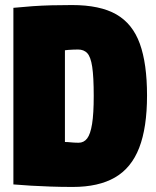

<svg xmlns="http://www.w3.org/2000/svg" viewBox="-20 -730 616 760"><path d="M268 10Q221 10 180 8.5Q139 7 103 5Q67 3 33 0V-699Q73 -703 109 -705.5Q145 -708 183 -709Q221 -710 265 -710Q376 -710 440.5 -673Q505 -636 533.5 -557Q562 -478 562 -352Q562 -225 531 -145Q500 -65 435 -27.5Q370 10 268 10ZM291 -165Q312 -165 325 -182Q338 -199 344.5 -239.5Q351 -280 351 -350Q351 -426 345 -465.5Q339 -505 325.5 -519.5Q312 -534 289 -534Q278 -534 268.5 -533.5Q259 -533 251 -532.5Q243 -532 237 -531V-168Q244 -168 249.5 -167.5Q255 -167 261 -166.5Q267 -166 274 -165.5Q281 -165 291 -165Z"/></svg>

Font: Georama SemiCondensed Black
Style: Regular
Weight: 900
Width: 4
Designer: Jean-Baptiste Levee
Foundry: Production Type
Version: Version 1.001